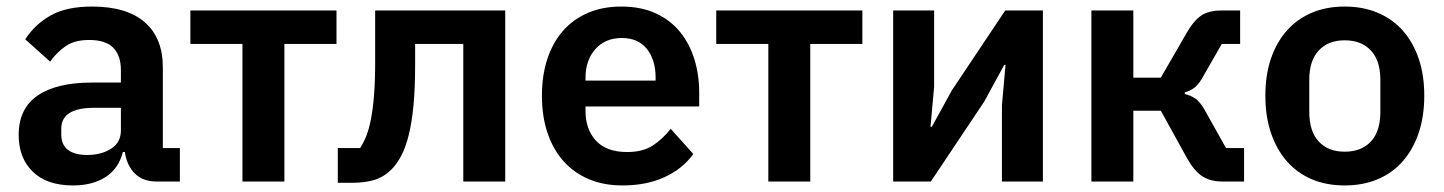

<svg xmlns="http://www.w3.org/2000/svg" viewBox="-20 -554 4406 586"><path d="M458 0Q416 0 391.5 -24.5Q367 -49 361 -90H355Q342 -39 302 -13.5Q262 12 203 12Q123 12 80 -30Q37 -72 37 -142Q37 -223 95 -262.5Q153 -302 260 -302H349V-340Q349 -384 326 -408Q303 -432 252 -432Q207 -432 179.5 -412.5Q152 -393 133 -366L57 -434Q86 -479 134 -506.5Q182 -534 261 -534Q367 -534 422 -486Q477 -438 477 -348V-102H529V0ZM246 -81Q289 -81 319 -100Q349 -119 349 -156V-225H267Q167 -225 167 -161V-144Q167 -112 187.5 -96.5Q208 -81 246 -81Z M720 -420H561V-522H1007V-420H848V0H720Z M1011 -102H1079Q1089 -117 1097.5 -138Q1106 -159 1112 -189.5Q1118 -220 1121.5 -262.5Q1125 -305 1125 -362V-522H1522V0H1394V-420H1247V-356Q1247 -285 1242 -232.5Q1237 -180 1227.5 -142Q1218 -104 1204.5 -78.5Q1191 -53 1175 -37Q1152 -14 1123 -5Q1094 4 1052 4H1011Z M1880 12Q1822 12 1776.5 -7.5Q1731 -27 1699.5 -62.5Q1668 -98 1651 -148.5Q1634 -199 1634 -262Q1634 -324 1650.5 -374Q1667 -424 1698 -459.5Q1729 -495 1774 -514.5Q1819 -534 1876 -534Q1937 -534 1982 -513Q2027 -492 2056 -456Q2085 -420 2099.5 -372.5Q2114 -325 2114 -271V-229H1767V-216Q1767 -159 1799 -124.5Q1831 -90 1894 -90Q1942 -90 1972.5 -110Q2003 -130 2027 -161L2096 -84Q2064 -39 2008.5 -13.5Q1953 12 1880 12ZM1878 -438Q1827 -438 1797 -404Q1767 -370 1767 -316V-308H1981V-317Q1981 -371 1954.5 -404.5Q1928 -438 1878 -438Z M2325 -420H2166V-522H2612V-420H2453V0H2325Z M2706 -522H2831V-289L2820 -167H2824L2885 -278L3048 -522H3163V0H3038V-233L3049 -356H3045L2984 -244L2821 0H2706Z M3311 -522H3439V-317H3523L3602 -454Q3624 -492 3647 -507Q3670 -522 3708 -522H3765V-420H3709L3654 -324Q3640 -298 3627 -287.5Q3614 -277 3596 -272V-267Q3614 -263 3628.5 -253Q3643 -243 3657 -218L3722 -102H3777V0H3712Q3674 0 3649.5 -16Q3625 -32 3603 -71L3523 -216H3439V0H3311Z M4084 12Q4028 12 3983.5 -7Q3939 -26 3907.5 -62Q3876 -98 3859 -148.5Q3842 -199 3842 -262Q3842 -325 3859 -375Q3876 -425 3907.5 -460.5Q3939 -496 3983.5 -515Q4028 -534 4084 -534Q4140 -534 4185 -515Q4230 -496 4261.5 -460.5Q4293 -425 4310 -375Q4327 -325 4327 -262Q4327 -199 4310 -148.5Q4293 -98 4261.5 -62Q4230 -26 4185 -7Q4140 12 4084 12ZM4084 -91Q4135 -91 4164 -122Q4193 -153 4193 -213V-310Q4193 -369 4164 -400Q4135 -431 4084 -431Q4034 -431 4005 -400Q3976 -369 3976 -310V-213Q3976 -153 4005 -122Q4034 -91 4084 -91Z"/></svg>

Font: IBMPlexSans-SemiBold
Style: Regular
Weight: 600
Designer: Mike Abbink, Paul van der Laan, Pieter van Rosmalen
Foundry: Bold Monday
Version: Version 3.1